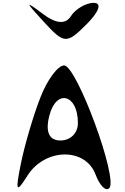

<svg xmlns="http://www.w3.org/2000/svg" viewBox="-20 -1308 883 1353"><path d="M128 -159C87 44 93 57 174 -71C297 -265 581 -270 653 -79C683 0 725 43 750 18C815 -47 520 -847 432 -847C388 -847 313 -746 265 -622C216 -497 155 -291 128 -159ZM328 -494C377 -684 529 -644 529 -441C529 -370 477 -318 406 -318C326 -318 298 -379 328 -494ZM278 -1213C155 -1306 157 -1297 287 -1156C433 -997 449 -996 591 -1138C679 -1226 700 -1288 640 -1288C587 -1288 511 -1244 481 -1196C443 -1134 375 -1139 278 -1213Z"/></svg>

Font: Venom Sans
Style: Regular
Weight: 400
Version: Version 1.001